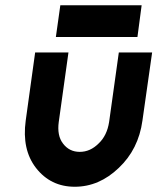

<svg xmlns="http://www.w3.org/2000/svg" viewBox="-20 -700 600 732"><path d="M193 -559H504L520 -680H210ZM114 -500 78 -240Q63 -130 117 -60Q173 12 265 12Q358 12 433 -60Q508 -131 523 -240L560 -500H433L396 -235Q388 -183 356 -153Q324 -121 284 -121Q244 -121 220 -153Q197 -183 204 -235L241 -500Z"/></svg>

Font: Unageo
Style: Bold-Italic
Weight: 700
Designer: Richard Sepsi
Foundry: Richard Sepsi
Version: Version 2.000